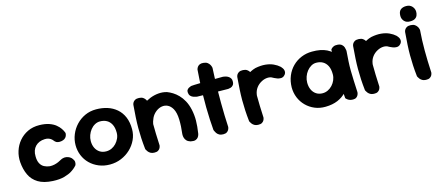

<svg xmlns="http://www.w3.org/2000/svg" viewBox="-48 -1172 3867 1683"><g transform="rotate(-15 1885.0 -330.5)"><path d="M274 9Q192 5 142 -25.5Q92 -56 68 -107.5Q44 -159 39 -224Q35 -276 50.5 -325Q66 -374 98.5 -412.5Q131 -451 178 -473.5Q225 -496 285 -495Q336 -494 372 -481.5Q408 -469 431 -450Q454 -431 466.5 -412.5Q479 -394 484 -381.5Q489 -369 489 -369Q489 -369 488.5 -361Q488 -353 483 -341Q478 -329 464 -319Q452 -312 435.5 -309Q419 -306 404 -309Q389 -312 382 -320Q380 -320 375 -327Q370 -334 360.5 -343Q351 -352 335.5 -358.5Q320 -365 299 -364Q271 -363 249.5 -354Q228 -345 212.5 -329Q197 -313 189 -290Q181 -267 182 -239Q182 -200 195 -175Q208 -150 230.5 -138Q253 -126 281 -123Q303 -122 323 -126.5Q343 -131 360 -138.5Q377 -146 387.5 -152.5Q398 -159 401 -159Q422 -166 439.5 -163Q457 -160 470.5 -152Q484 -144 492 -132Q504 -116 504.5 -102.5Q505 -89 502 -81Q499 -73 499 -73Q499 -73 486.5 -59.5Q474 -46 447.5 -29Q421 -12 378.5 0Q336 12 274 9Z M795 -1Q741 -1 695 -20Q649 -39 615.5 -72Q582 -105 564 -149Q546 -193 546 -242Q546 -292 565 -338.5Q584 -385 618.5 -421.5Q653 -458 699 -479Q745 -500 800 -500Q855 -500 902 -485Q949 -470 985 -439Q1021 -408 1041 -361Q1061 -314 1061 -250Q1061 -200 1040 -155Q1019 -110 982.5 -75.5Q946 -41 898 -21Q850 -1 795 -1ZM793 -121Q819 -121 842 -131.5Q865 -142 883 -161Q901 -180 912 -204.5Q923 -229 923 -256Q923 -302 907.5 -331.5Q892 -361 866 -375Q840 -389 806 -389Q781 -389 758.5 -376.5Q736 -364 719.5 -343Q703 -322 693.5 -296Q684 -270 684 -243Q684 -207 697.5 -179.5Q711 -152 735.5 -136.5Q760 -121 793 -121Z M1529 -14Q1506 -21 1494.5 -33.5Q1483 -46 1479 -60Q1475 -74 1475 -84Q1475 -94 1475 -94Q1484 -165 1482 -226.5Q1480 -288 1460 -324Q1442 -355 1417 -367Q1392 -379 1364 -374.5Q1336 -370 1310 -350Q1282 -328 1268 -298Q1254 -268 1249 -236Q1244 -204 1243 -177Q1243 -149 1243 -129.5Q1243 -110 1243.5 -96Q1244 -82 1244 -69Q1244 -69 1244 -63Q1244 -57 1240.5 -49Q1237 -41 1227.5 -34.5Q1218 -28 1199 -26Q1183 -25 1170 -34Q1157 -43 1150 -51.5Q1143 -60 1143 -60Q1133 -76 1131.5 -91Q1130 -106 1131.5 -126.5Q1133 -147 1129 -178Q1125 -216 1125 -244.5Q1125 -273 1129 -296.5Q1133 -320 1142 -341.5Q1151 -363 1167 -386Q1188 -413 1219 -436Q1250 -459 1287 -474Q1324 -489 1364 -492.5Q1404 -496 1441 -485Q1465 -476 1490 -460.5Q1515 -445 1538.5 -421Q1562 -397 1581 -362.5Q1600 -328 1611 -280Q1622 -229 1621.5 -178.5Q1621 -128 1611 -63Q1611 -63 1608.5 -53Q1606 -43 1598 -31.5Q1590 -20 1574 -14Q1558 -8 1529 -14ZM1195 -1Q1175 -2 1162.5 -9.5Q1150 -17 1142 -27Q1134 -37 1130.5 -44.5Q1127 -52 1127 -52Q1121 -106 1118.5 -153Q1116 -200 1116 -246Q1116 -292 1119 -342Q1122 -392 1127 -453Q1127 -453 1128.5 -460Q1130 -467 1136 -476.5Q1142 -486 1155 -493Q1168 -500 1190 -499Q1213 -498 1226.5 -488.5Q1240 -479 1247 -467Q1254 -455 1256 -446Q1258 -437 1258 -437Q1254 -388 1252.5 -343Q1251 -298 1251 -253Q1251 -208 1252.5 -158.5Q1254 -109 1257 -51Q1257 -51 1255.5 -43Q1254 -35 1248.5 -25Q1243 -15 1230.5 -7.5Q1218 0 1195 -1Z M1822 0Q1800 0 1785.5 -8.5Q1771 -17 1763 -29Q1755 -41 1751.5 -50Q1748 -59 1748 -59Q1744 -102 1741.5 -155.5Q1739 -209 1738 -267.5Q1737 -326 1738.5 -385Q1740 -444 1743 -500.5Q1746 -557 1750 -606Q1750 -606 1752 -613Q1754 -620 1760.5 -629.5Q1767 -639 1780 -645.5Q1793 -652 1814 -650Q1838 -648 1851 -638Q1864 -628 1870.5 -616.5Q1877 -605 1879 -596Q1881 -587 1881 -587Q1879 -548 1877 -497Q1875 -446 1874 -389Q1873 -332 1873.5 -272.5Q1874 -213 1875.5 -156.5Q1877 -100 1880 -51Q1880 -51 1878.5 -43Q1877 -35 1871.5 -25Q1866 -15 1854.5 -7.5Q1843 0 1822 0ZM1962 -373Q1883 -373 1812.5 -375Q1742 -377 1686 -378Q1686 -378 1676.5 -379.5Q1667 -381 1653 -386Q1639 -391 1628.5 -402Q1618 -413 1616 -431Q1614 -448 1620.5 -457.5Q1627 -467 1636 -472Q1645 -477 1652.5 -479.5Q1660 -482 1660 -482Q1668 -483 1689.5 -484Q1711 -485 1742 -485.5Q1773 -486 1809 -486.5Q1845 -487 1881 -487.5Q1917 -488 1949 -488Q1949 -488 1956.5 -487Q1964 -486 1975 -483Q1986 -480 1997 -473Q2008 -466 2015.5 -454.5Q2023 -443 2022 -426Q2022 -405 2012.5 -393.5Q2003 -382 1991 -378Q1979 -374 1970.5 -373.5Q1962 -373 1962 -373Z M2130 -85Q2113 -83 2103 -93.5Q2093 -104 2088.5 -119Q2084 -134 2083 -145.5Q2082 -157 2082 -157Q2076 -181 2074 -194.5Q2072 -208 2072.5 -217Q2073 -226 2074 -236.5Q2075 -247 2075 -265Q2079 -324 2101 -369.5Q2123 -415 2160 -445Q2197 -475 2244 -488Q2294 -498 2335 -494Q2376 -490 2407.5 -475.5Q2439 -461 2461 -441Q2461 -441 2465.5 -436Q2470 -431 2476 -422.5Q2482 -414 2484.5 -403Q2487 -392 2484 -380Q2481 -368 2467 -356Q2454 -345 2437 -345Q2420 -345 2405 -350.5Q2390 -356 2379.5 -361.5Q2369 -367 2369 -367Q2351 -379 2324 -378Q2297 -377 2270 -363Q2239 -347 2219.5 -320.5Q2200 -294 2195 -259Q2192 -235 2190.5 -218.5Q2189 -202 2188.5 -188.5Q2188 -175 2188 -160Q2188 -145 2189 -125Q2189 -125 2185 -116Q2181 -107 2168 -97.5Q2155 -88 2130 -85ZM2138 -1Q2118 -2 2105.5 -9.5Q2093 -17 2085 -27Q2077 -37 2073.5 -44.5Q2070 -52 2070 -52Q2064 -106 2061.5 -153Q2059 -200 2059 -246Q2059 -292 2062 -342Q2065 -392 2070 -453Q2070 -453 2071.5 -460Q2073 -467 2079 -476.5Q2085 -486 2098 -493Q2111 -500 2133 -499Q2156 -498 2169.5 -488.5Q2183 -479 2190 -467Q2197 -455 2199 -446Q2201 -437 2201 -437Q2197 -388 2195.5 -343Q2194 -298 2194 -253Q2194 -208 2195.5 -158.5Q2197 -109 2200 -51Q2200 -51 2198.5 -43Q2197 -35 2191.5 -25Q2186 -15 2173.5 -7.5Q2161 0 2138 -1Z M2752 -1Q2699 0 2654.5 -18.5Q2610 -37 2576.5 -70.5Q2543 -104 2525 -148Q2507 -192 2507 -242Q2508 -298 2527.5 -345Q2547 -392 2581.5 -426.5Q2616 -461 2662 -480Q2708 -499 2760 -499Q2839 -500 2893 -473.5Q2947 -447 2975.5 -391.5Q3004 -336 3004 -250Q3004 -200 2988 -155.5Q2972 -111 2940.5 -76.5Q2909 -42 2862 -22Q2815 -2 2752 -1ZM2757 -122Q2782 -122 2805 -133Q2828 -144 2846 -163.5Q2864 -183 2874.5 -208Q2885 -233 2885 -260Q2885 -307 2870 -336.5Q2855 -366 2829.5 -380.5Q2804 -395 2770 -395Q2745 -395 2723 -382Q2701 -369 2684.5 -348Q2668 -327 2658.5 -300.5Q2649 -274 2649 -246Q2649 -210 2662 -182Q2675 -154 2699.5 -138Q2724 -122 2757 -122ZM2999 0Q2977 0 2963 -7.5Q2949 -15 2942.5 -22Q2936 -29 2936 -29Q2929 -102 2924.5 -173Q2920 -244 2921 -318.5Q2922 -393 2929 -473Q2929 -473 2935 -480Q2941 -487 2955 -494Q2969 -501 2993 -499Q3017 -497 3030 -485.5Q3043 -474 3047.5 -460Q3052 -446 3053 -436Q3054 -426 3054 -426Q3050 -375 3047.5 -333Q3045 -291 3045.5 -249.5Q3046 -208 3048 -161Q3050 -114 3053 -52Q3053 -52 3052 -44.5Q3051 -37 3046 -26.5Q3041 -16 3030 -8Q3019 0 2999 0Z M3181 -85Q3164 -83 3154 -93.5Q3144 -104 3139.5 -119Q3135 -134 3134 -145.5Q3133 -157 3133 -157Q3127 -181 3125 -194.5Q3123 -208 3123.5 -217Q3124 -226 3125 -236.5Q3126 -247 3126 -265Q3130 -324 3152 -369.5Q3174 -415 3211 -445Q3248 -475 3295 -488Q3345 -498 3386 -494Q3427 -490 3458.5 -475.5Q3490 -461 3512 -441Q3512 -441 3516.5 -436Q3521 -431 3527 -422.5Q3533 -414 3535.5 -403Q3538 -392 3535 -380Q3532 -368 3518 -356Q3505 -345 3488 -345Q3471 -345 3456 -350.5Q3441 -356 3430.5 -361.5Q3420 -367 3420 -367Q3402 -379 3375 -378Q3348 -377 3321 -363Q3290 -347 3270.5 -320.5Q3251 -294 3246 -259Q3243 -235 3241.5 -218.5Q3240 -202 3239.5 -188.5Q3239 -175 3239 -160Q3239 -145 3240 -125Q3240 -125 3236 -116Q3232 -107 3219 -97.5Q3206 -88 3181 -85ZM3189 -1Q3169 -2 3156.5 -9.5Q3144 -17 3136 -27Q3128 -37 3124.5 -44.5Q3121 -52 3121 -52Q3115 -106 3112.5 -153Q3110 -200 3110 -246Q3110 -292 3113 -342Q3116 -392 3121 -453Q3121 -453 3122.5 -460Q3124 -467 3130 -476.5Q3136 -486 3149 -493Q3162 -500 3184 -499Q3207 -498 3220.5 -488.5Q3234 -479 3241 -467Q3248 -455 3250 -446Q3252 -437 3252 -437Q3248 -388 3246.5 -343Q3245 -298 3245 -253Q3245 -208 3246.5 -158.5Q3248 -109 3251 -51Q3251 -51 3249.5 -43Q3248 -35 3242.5 -25Q3237 -15 3224.5 -7.5Q3212 0 3189 -1Z M3661 -1Q3641 -2 3628.5 -9.5Q3616 -17 3608 -27Q3600 -37 3596.5 -44.5Q3593 -52 3593 -52Q3587 -106 3584.5 -153Q3582 -200 3582 -246Q3582 -292 3585 -342Q3588 -392 3593 -453Q3593 -453 3594.5 -460Q3596 -467 3602 -476.5Q3608 -486 3621 -493Q3634 -500 3656 -499Q3679 -498 3692.5 -488.5Q3706 -479 3713 -467Q3720 -455 3722 -446Q3724 -437 3724 -437Q3720 -388 3718.5 -343Q3717 -298 3717 -253Q3717 -208 3718.5 -158.5Q3720 -109 3723 -51Q3723 -51 3721.5 -43Q3720 -35 3714.5 -25Q3709 -15 3696.5 -7.5Q3684 0 3661 -1ZM3661 -532Q3627 -531 3608 -551.5Q3589 -572 3589 -600Q3589 -638 3608 -654.5Q3627 -671 3660 -671Q3694 -671 3713.5 -649.5Q3733 -628 3733 -600Q3733 -582 3726.5 -566.5Q3720 -551 3704.5 -541.5Q3689 -532 3661 -532Z"/></g></svg>

Font: Sour Gummy Black SemiBold
Style: Regular
Weight: 600
Version: Version 1.000